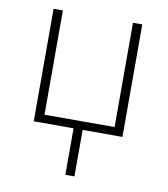

<svg xmlns="http://www.w3.org/2000/svg" viewBox="-82 -590 765 874"><g transform="rotate(10 300.0 -152.5)"><path d="M279 215V0H95V-520H138V-38H462V-520H505V0H321V215Z"/></g></svg>

Font: Iosevka SS04 XLt Ex
Style: Regular
Weight: 200
Width: 7
Monospace: yes
Designer: Belleve Invis
Foundry: Belleve Invis
Version: Version 19.0.0; ttfautohint (v1.8.4)